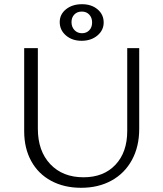

<svg xmlns="http://www.w3.org/2000/svg" viewBox="-20 -887 775 913"><path d="M264 -782Q264 -819 294 -843Q324 -867 370 -867Q415 -867 444 -842.5Q473 -818 473 -780Q473 -743 443 -718Q413 -693 368 -693Q323 -693 293.5 -718.5Q264 -744 264 -782ZM418 -780Q418 -803 404.5 -817.5Q391 -832 369 -832Q347 -832 333.5 -818Q320 -804 320 -782Q320 -759 334 -744Q348 -729 370 -729Q391 -729 404.5 -743Q418 -757 418 -780ZM95 -263V-658H160V-275Q160 -169 219 -106.5Q278 -44 377 -44Q473 -44 529 -103.5Q585 -163 585 -264V-658H642V-274Q642 -190 607.5 -126.5Q573 -63 510.5 -28.5Q448 6 366 6Q285 6 223.5 -27Q162 -60 128.5 -121Q95 -182 95 -263Z"/></svg>

Font: Isabella Sans
Style: Regular
Weight: 400
Designer: Original fonts by Christian Thalmann (Catharsis Fonts), Modifications by Cristiano Sobral
Version: Version 0.002;July 12, 2020;FontCreator 13.0.0.2655 64-bit; 